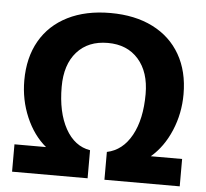

<svg xmlns="http://www.w3.org/2000/svg" viewBox="-51 -764 879 818"><g transform="rotate(5 388.5 -355.0)"><path d="M30 -117H165Q111 -162 79.5 -235.5Q48 -309 48 -392Q48 -490 89 -561.5Q130 -633 207 -671.5Q284 -710 389 -710Q494 -710 570.5 -671.5Q647 -633 688 -561.5Q729 -490 729 -392Q729 -310 698 -236.5Q667 -163 613 -117H747V0H425V-119Q492 -133 530 -202Q568 -271 568 -379Q568 -473 520 -527.5Q472 -582 389 -582Q305 -582 257 -528Q209 -474 209 -379Q209 -270 247.5 -200.5Q286 -131 353 -120V0H30Z"/></g></svg>

Font: Sarabun ExtraBold
Style: Regular
Weight: 800
Version: Version 1.000; ttfautohint (v1.6)